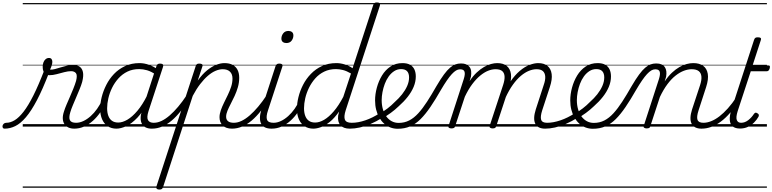

<svg xmlns="http://www.w3.org/2000/svg" viewBox="-186 -1035 6315 1570"><path d="M-148 17Q-159 17 -163 9.5Q-167 2 -165 -7Q-163 -16 -155 -23.5Q-147 -31 -134 -31Q-101 -31 -66 -52Q-31 -73 7 -122Q45 -171 87 -254.5Q129 -338 177 -463L214 -438Q163 -305 116.5 -216.5Q70 -128 26 -76.5Q-18 -25 -61 -4Q-104 17 -148 17ZM422 17Q394 17 373.5 7.5Q353 -2 341 -20Q329 -38 327.5 -64.5Q326 -91 338 -126Q345 -149 358 -179.5Q371 -210 385.5 -243Q400 -276 413.5 -309.5Q427 -343 436 -373Q448 -420 435 -436.5Q422 -453 395 -453Q371 -453 340 -445Q309 -437 277.5 -428.5Q246 -420 217 -420Q199 -420 187 -428.5Q175 -437 169 -452.5Q163 -468 163 -489Q163 -508 169 -524.5Q175 -541 187 -551Q199 -561 214 -561Q229 -561 235.5 -552Q242 -543 242 -529Q242 -517 236.5 -499Q231 -481 223 -466Q240 -464 262.5 -470Q285 -476 310.5 -484Q336 -492 362.5 -498Q389 -504 412 -504Q443 -504 464 -490.5Q485 -477 492 -446.5Q499 -416 486 -365Q478 -337 464.5 -304.5Q451 -272 436.5 -238Q422 -204 409 -173Q396 -142 389 -118Q375 -72 386 -51.5Q397 -31 436 -31Q446 -31 450.5 -23.5Q455 -16 453 -7Q451 2 443.5 9.5Q436 17 422 17ZM0 490H568V500H0ZM0 -20H568V0H0ZM0 -505H568V-500H0ZM0 -1010H568V-1000H0Z M421 17Q410 17 405.5 9.5Q401 2 402.5 -7Q404 -16 412.5 -23.5Q421 -31 436 -31Q466 -31 496.5 -45.5Q527 -60 555.5 -85.5Q584 -111 608 -145Q632 -179 649 -217Q654 -228 662.5 -228Q671 -228 678 -220.5Q685 -213 681 -203Q662 -157 634.5 -117Q607 -77 573.5 -47Q540 -17 501.5 0Q463 17 421 17ZM567 490V500ZM567 -20V0ZM567 -505V-500ZM567 -1010V-1000Z M766 17Q725 17 695 -3Q665 -23 649 -59.5Q633 -96 633 -146Q633 -190 645.5 -240.5Q658 -291 683 -340.5Q708 -390 746 -430Q784 -470 836.5 -494.5Q889 -519 955 -519Q993 -519 1032.5 -505Q1072 -491 1103 -467L1091 -423Q1050 -451 1016.5 -460.5Q983 -470 952 -470Q898 -470 856 -449.5Q814 -429 782.5 -394Q751 -359 730.5 -317Q710 -275 700 -231.5Q690 -188 690 -150Q690 -114 700 -87.5Q710 -61 730 -47Q750 -33 781 -33Q816 -33 856 -56.5Q896 -80 937.5 -129Q979 -178 1017 -254L1030 -214Q986 -124 938 -73.5Q890 -23 845.5 -3Q801 17 766 17ZM1055 17Q1026 17 1005.5 7Q985 -3 974.5 -22.5Q964 -42 964 -69Q964 -96 975 -130L1093 -494Q1097 -506 1103.5 -510.5Q1110 -515 1123 -515Q1141 -515 1146 -507.5Q1151 -500 1147 -488L1028 -125Q1012 -74 1024.5 -52.5Q1037 -31 1070 -31Q1079 -31 1083 -23.5Q1087 -16 1085.5 -7Q1084 2 1076.5 9.5Q1069 17 1055 17ZM568 490H1203V500H568ZM568 -20H1203V0H568ZM568 -505H1203V-500H568ZM568 -1010H1203V-1000H568Z M1057 17Q1046 17 1041.5 9.5Q1037 2 1038.5 -7Q1040 -16 1048.5 -23.5Q1057 -31 1072 -31Q1103 -31 1135.5 -46.5Q1168 -62 1202 -91.5Q1236 -121 1271 -162.5Q1306 -204 1341 -257Q1348 -268 1357 -266.5Q1366 -265 1370.5 -257Q1375 -249 1369 -239Q1332 -178 1294.5 -130Q1257 -82 1218.5 -49.5Q1180 -17 1139.5 0Q1099 17 1057 17ZM1203 490V500ZM1203 -20V0ZM1203 -505V-500ZM1203 -1010V-1000Z M1116 515Q1102 515 1096 508.5Q1090 502 1093 490L1414 -494Q1418 -506 1424 -510.5Q1430 -515 1443 -515Q1460 -515 1466.5 -509.5Q1473 -504 1469 -492L1431 -376Q1469 -429 1507.5 -460Q1546 -491 1582 -505Q1618 -519 1649 -519Q1690 -519 1716.5 -504.5Q1743 -490 1756.5 -463.5Q1770 -437 1770 -399Q1770 -359 1759 -321.5Q1748 -284 1732.5 -250.5Q1717 -217 1701 -186.5Q1685 -156 1674 -129.5Q1663 -103 1663 -80Q1663 -57 1678.5 -44Q1694 -31 1727 -31Q1736 -31 1739.5 -23.5Q1743 -16 1741.5 -7Q1740 2 1732.5 9.5Q1725 17 1712 17Q1661 17 1635 -9Q1609 -35 1609 -76Q1609 -103 1619.5 -133Q1630 -163 1645.5 -194.5Q1661 -226 1677 -259Q1693 -292 1704 -325.5Q1715 -359 1715 -393Q1715 -429 1694.5 -449Q1674 -469 1635 -469Q1608 -469 1577 -456Q1546 -443 1514 -415.5Q1482 -388 1450.5 -347Q1419 -306 1390 -251L1147 496Q1143 506 1137 510.5Q1131 515 1116 515ZM1203 490H1857V500H1203ZM1203 -20H1857V0H1203ZM1203 -505H1857V-500H1203ZM1203 -1010H1857V-1000H1203Z M1711 17Q1700 17 1695.5 9.5Q1691 2 1692.5 -7Q1694 -16 1702.5 -23.5Q1711 -31 1726 -31Q1757 -31 1789.5 -46.5Q1822 -62 1856 -91.5Q1890 -121 1925 -162.5Q1960 -204 1995 -257Q2002 -268 2011 -266.5Q2020 -265 2024.5 -257Q2029 -249 2023 -239Q1986 -178 1948.5 -130Q1911 -82 1872.5 -49.5Q1834 -17 1793.5 0Q1753 17 1711 17ZM1857 490V500ZM1857 -20V0ZM1857 -505V-500ZM1857 -1010V-1000Z M2035 17Q2003 17 1981.5 7Q1960 -3 1949.5 -23.5Q1939 -44 1939.5 -73Q1940 -102 1952 -140L2067 -494Q2072 -506 2078.5 -510.5Q2085 -515 2098 -515Q2114 -515 2120.5 -509Q2127 -503 2123 -491L2006 -134Q1988 -81 1997.5 -56Q2007 -31 2050 -31Q2060 -31 2064 -23.5Q2068 -16 2066.5 -7Q2065 2 2057 9.5Q2049 17 2035 17ZM2155 -683Q2138 -683 2126.5 -692Q2115 -701 2115 -719Q2115 -743 2130 -762.5Q2145 -782 2173 -782Q2190 -782 2201.5 -773Q2213 -764 2213 -745Q2213 -722 2198.5 -702.5Q2184 -683 2155 -683ZM1857 490H2182V500H1857ZM1857 -20H2182V0H1857ZM1857 -505H2182V-500H1857ZM1857 -1010H2182V-1000H1857Z M2036 17Q2025 17 2020.5 9.5Q2016 2 2017.5 -7Q2019 -16 2027.5 -23.5Q2036 -31 2051 -31Q2081 -31 2111.5 -45.5Q2142 -60 2170.5 -85.5Q2199 -111 2223 -145Q2247 -179 2264 -217Q2269 -228 2277.5 -228Q2286 -228 2293 -220.5Q2300 -213 2296 -203Q2277 -157 2249.5 -117Q2222 -77 2188.5 -47Q2155 -17 2116.5 0Q2078 17 2036 17ZM2182 490V500ZM2182 -20V0ZM2182 -505V-500ZM2182 -1010V-1000Z M2376 17Q2335 17 2304.5 -3Q2274 -23 2258 -59.5Q2242 -96 2242 -146Q2242 -190 2254.5 -241Q2267 -292 2292 -341Q2317 -390 2356 -430.5Q2395 -471 2447 -495Q2499 -519 2565 -519Q2598 -519 2633.5 -508Q2669 -497 2697 -477L2866 -994Q2870 -1006 2876.5 -1010.5Q2883 -1015 2896 -1015Q2915 -1015 2919.5 -1007.5Q2924 -1000 2920 -988L2641 -134Q2624 -81 2634.5 -56Q2645 -31 2689 -31Q2698 -31 2702 -23.5Q2706 -16 2704.5 -7Q2703 2 2695.5 9.5Q2688 17 2674 17Q2648 17 2629 10Q2610 3 2598 -10.5Q2586 -24 2581 -43.5Q2576 -63 2579 -89L2587 -123Q2549 -69 2511 -38.5Q2473 -8 2438.5 4.5Q2404 17 2376 17ZM2391 -33Q2426 -33 2464.5 -55.5Q2503 -78 2543 -124.5Q2583 -171 2621 -243L2684 -434Q2648 -455 2618 -462.5Q2588 -470 2561 -470Q2508 -470 2465.5 -449.5Q2423 -429 2392 -394Q2361 -359 2340.5 -317Q2320 -275 2310 -231.5Q2300 -188 2300 -150Q2300 -114 2310 -87.5Q2320 -61 2340 -47Q2360 -33 2391 -33ZM2182 490H2823V500H2182ZM2182 -20H2823V0H2182ZM2182 -505H2823V-500H2182ZM2182 -1010H2823V-1000H2182Z M2676 17Q2664 17 2660 9.5Q2656 2 2659 -7Q2662 -16 2671 -23.5Q2680 -31 2692 -31Q2742 -31 2801 -51Q2860 -71 2920 -110Q2927 -115 2934 -111.5Q2941 -108 2945 -100.5Q2949 -93 2948 -84.5Q2947 -76 2940 -72Q2892 -42 2845.5 -22Q2799 -2 2756 7.5Q2713 17 2676 17ZM2823 490V500ZM2823 -20V0ZM2823 -505V-500ZM2823 -1010V-1000Z M2917 -105Q2951 -124 2983 -148.5Q3015 -173 3041 -200Q3076 -231 3102 -264Q3128 -297 3143.5 -332Q3159 -367 3159 -402Q3159 -435 3143 -452.5Q3127 -470 3093 -470Q3083 -470 3078.5 -477Q3074 -484 3075.5 -494Q3077 -504 3084.5 -511.5Q3092 -519 3105 -519Q3144 -519 3168 -505Q3192 -491 3203 -466.5Q3214 -442 3214 -410Q3214 -367 3196.5 -325Q3179 -283 3147.5 -243Q3116 -203 3074 -166Q3044 -137 3009 -111.5Q2974 -86 2937 -65ZM2823 490H3267V500H2823ZM2823 -20H3267V0H2823ZM2823 -505H3267V-500H2823ZM2823 -1010H3267V-1000H2823Z M3066 18Q3034 18 3005.5 7Q2977 -4 2954.5 -24.5Q2932 -45 2915.5 -73.5Q2899 -102 2890 -137.5Q2881 -173 2881 -214Q2881 -265 2895.5 -318.5Q2910 -372 2937.5 -417.5Q2965 -463 3007 -491Q3049 -519 3105 -519Q3115 -519 3118.5 -511.5Q3122 -504 3120 -494Q3118 -484 3111 -477Q3104 -470 3094 -470Q3063 -470 3037.5 -453.5Q3012 -437 2992.5 -410Q2973 -383 2960.5 -349.5Q2948 -316 2941.5 -281.5Q2935 -247 2935 -216Q2935 -176 2945 -141.5Q2955 -107 2973.5 -82Q2992 -57 3017.5 -43.5Q3043 -30 3074 -30Q3121 -30 3160 -50Q3199 -70 3234.5 -109Q3270 -148 3306 -203.5Q3342 -259 3383 -331Q3417 -389 3444 -425.5Q3471 -462 3494 -481.5Q3517 -501 3538 -508.5Q3559 -516 3582 -516Q3593 -516 3597.5 -509Q3602 -502 3600.5 -492.5Q3599 -483 3592 -475.5Q3585 -468 3574 -468Q3559 -468 3543 -458.5Q3527 -449 3508.5 -429Q3490 -409 3468 -377Q3446 -345 3419 -299Q3374 -220 3333.5 -160.5Q3293 -101 3253 -61Q3213 -21 3167.5 -1.5Q3122 18 3066 18ZM3267 490H3392V500H3267ZM3267 -20H3392V0H3267ZM3267 -505H3392V-500H3267ZM3267 -1010H3392V-1000H3267Z M3505 15Q3493 15 3485.5 10Q3478 5 3482 -6L3606 -388Q3619 -429 3612.5 -448.5Q3606 -468 3579 -468Q3568 -468 3563.5 -475.5Q3559 -483 3560 -492.5Q3561 -502 3568 -509Q3575 -516 3586 -516Q3609 -516 3625.5 -509Q3642 -502 3653 -488Q3664 -474 3666.5 -454Q3669 -434 3665 -408L3654 -372Q3682 -414 3712 -442Q3742 -470 3771.5 -487Q3801 -504 3828.5 -511.5Q3856 -519 3880 -519Q3929 -519 3957.5 -496Q3986 -473 3992 -429.5Q3998 -386 3977 -323L3872 -4Q3869 6 3863 10.5Q3857 15 3842 15Q3830 15 3822.5 10Q3815 5 3818 -6L3928 -340Q3941 -379 3940 -408Q3939 -437 3921.5 -453Q3904 -469 3866 -469Q3837 -469 3805.5 -456.5Q3774 -444 3741 -417Q3708 -390 3676 -347.5Q3644 -305 3615 -244L3536 -4Q3534 6 3527 10.5Q3520 15 3505 15ZM4272 17Q4242 17 4221.5 7Q4201 -3 4191 -23.5Q4181 -44 4182 -73Q4183 -102 4195 -140L4260 -340Q4274 -379 4272.5 -408Q4271 -437 4254 -453Q4237 -469 4201 -469Q4172 -469 4139.5 -456Q4107 -443 4073.5 -415Q4040 -387 4008 -342.5Q3976 -298 3947 -235H3922Q3950 -313 3987 -367Q4024 -421 4064 -455Q4104 -489 4143.5 -504Q4183 -519 4215 -519Q4263 -519 4291 -496Q4319 -473 4325 -429.5Q4331 -386 4310 -323L4248 -134Q4231 -81 4239 -56Q4247 -31 4287 -31Q4296 -31 4300 -23.5Q4304 -16 4302.5 -7Q4301 2 4293.5 9.5Q4286 17 4272 17ZM3392 490H4419V500H3392ZM3392 -20H4419V0H3392ZM3392 -505H4419V-500H3392ZM3392 -1010H4419V-1000H3392Z M4272 17Q4260 17 4256 9.5Q4252 2 4255 -7Q4258 -16 4267 -23.5Q4276 -31 4288 -31Q4338 -31 4397 -51Q4456 -71 4516 -110Q4523 -115 4530 -111.5Q4537 -108 4541 -100.5Q4545 -93 4544 -84.5Q4543 -76 4536 -72Q4488 -42 4441.5 -22Q4395 -2 4352 7.5Q4309 17 4272 17ZM4419 490V500ZM4419 -20V0ZM4419 -505V-500ZM4419 -1010V-1000Z M4513 -105Q4547 -124 4579 -148.5Q4611 -173 4637 -200Q4672 -231 4698 -264Q4724 -297 4739.5 -332Q4755 -367 4755 -402Q4755 -435 4739 -452.5Q4723 -470 4689 -470Q4679 -470 4674.5 -477Q4670 -484 4671.5 -494Q4673 -504 4680.5 -511.5Q4688 -519 4701 -519Q4740 -519 4764 -505Q4788 -491 4799 -466.5Q4810 -442 4810 -410Q4810 -367 4792.5 -325Q4775 -283 4743.5 -243Q4712 -203 4670 -166Q4640 -137 4605 -111.5Q4570 -86 4533 -65ZM4419 490H4863V500H4419ZM4419 -20H4863V0H4419ZM4419 -505H4863V-500H4419ZM4419 -1010H4863V-1000H4419Z M4662 18Q4630 18 4601.5 7Q4573 -4 4550.5 -24.5Q4528 -45 4511.5 -73.5Q4495 -102 4486 -137.5Q4477 -173 4477 -214Q4477 -265 4491.5 -318.5Q4506 -372 4533.5 -417.5Q4561 -463 4603 -491Q4645 -519 4701 -519Q4711 -519 4714.5 -511.5Q4718 -504 4716 -494Q4714 -484 4707 -477Q4700 -470 4690 -470Q4659 -470 4633.5 -453.5Q4608 -437 4588.5 -410Q4569 -383 4556.5 -349.5Q4544 -316 4537.5 -281.5Q4531 -247 4531 -216Q4531 -176 4541 -141.5Q4551 -107 4569.5 -82Q4588 -57 4613.5 -43.5Q4639 -30 4670 -30Q4717 -30 4756 -50Q4795 -70 4830.5 -109Q4866 -148 4902 -203.5Q4938 -259 4979 -331Q5013 -389 5040 -425.5Q5067 -462 5090 -481.5Q5113 -501 5134 -508.5Q5155 -516 5178 -516Q5189 -516 5193.5 -509Q5198 -502 5196.5 -492.5Q5195 -483 5188 -475.5Q5181 -468 5170 -468Q5155 -468 5139 -458.5Q5123 -449 5104.5 -429Q5086 -409 5064 -377Q5042 -345 5015 -299Q4970 -220 4929.5 -160.5Q4889 -101 4849 -61Q4809 -21 4763.5 -1.5Q4718 18 4662 18ZM4863 490H4988V500H4863ZM4863 -20H4988V0H4863ZM4863 -505H4988V-500H4863ZM4863 -1010H4988V-1000H4863Z M5550 17Q5521 17 5500.5 7Q5480 -3 5469.5 -23.5Q5459 -44 5460 -73Q5461 -102 5473 -140L5539 -340Q5552 -380 5549.5 -409Q5547 -438 5527.5 -453.5Q5508 -469 5470 -469Q5440 -469 5406.5 -456.5Q5373 -444 5338.5 -417Q5304 -390 5271.5 -346.5Q5239 -303 5210 -242L5132 -4Q5130 6 5123.5 10.5Q5117 15 5101 15Q5090 15 5082 10Q5074 5 5078 -6L5202 -388Q5215 -429 5208.5 -448.5Q5202 -468 5175 -468Q5165 -468 5160 -475.5Q5155 -483 5156 -492.5Q5157 -502 5164 -509Q5171 -516 5182 -516Q5206 -516 5223 -508.5Q5240 -501 5250 -486.5Q5260 -472 5262.5 -452.5Q5265 -433 5261 -408L5249 -369Q5278 -412 5308.5 -440.5Q5339 -469 5369.5 -486.5Q5400 -504 5429 -511.5Q5458 -519 5483 -519Q5533 -519 5563.5 -497Q5594 -475 5601.5 -431.5Q5609 -388 5588 -323L5526 -132Q5509 -80 5517.5 -55.5Q5526 -31 5566 -31Q5575 -31 5579 -23.5Q5583 -16 5581.5 -7Q5580 2 5572 9.5Q5564 17 5550 17ZM4988 490H5697V500H4988ZM4988 -20H5697V0H4988ZM4988 -505H5697V-500H4988ZM4988 -1010H5697V-1000H4988Z M5551 17Q5540 17 5535.5 9.5Q5531 2 5532.5 -7Q5534 -16 5542.5 -23.5Q5551 -31 5566 -31Q5596 -31 5629 -44Q5662 -57 5696 -83Q5730 -109 5766 -149Q5802 -189 5838 -244Q5846 -257 5855 -255Q5864 -253 5868.5 -243.5Q5873 -234 5866 -225Q5826 -161 5786.5 -115Q5747 -69 5707.5 -40Q5668 -11 5629 3Q5590 17 5551 17ZM5697 490V500ZM5697 -20V0ZM5697 -505V-500ZM5697 -1010V-1000Z M5865 16Q5827 16 5805.5 -1Q5784 -18 5781.5 -53.5Q5779 -89 5796 -143L5980 -709Q5984 -721 5990.5 -725.5Q5997 -730 6011 -730Q6028 -730 6034 -724Q6040 -718 6035 -706L5968 -500H6096Q6107 -500 6109 -494Q6111 -488 6108 -476Q6104 -463 6098 -457.5Q6092 -452 6081 -452H5953L5846 -126Q5830 -75 5839 -53Q5848 -31 5874 -31Q5905 -31 5932.5 -52.5Q5960 -74 5978 -102Q5982 -109 5989.5 -112.5Q5997 -116 6007 -109Q6018 -103 6019 -95.5Q6020 -88 6016 -80Q6002 -55 5980 -33Q5958 -11 5929.5 2.5Q5901 16 5865 16ZM5697 490H6085V500H5697ZM5697 -20H6085V0H5697ZM5697 -505H6085V-500H5697ZM5697 -1010H6085V-1000H5697Z"/></svg>

Font: Playwrite BE VLG Guides
Style: Regular
Weight: 400
Designer: Veronika Burian, José Scaglione
Foundry: TypeTogether
Version: Version 1.003